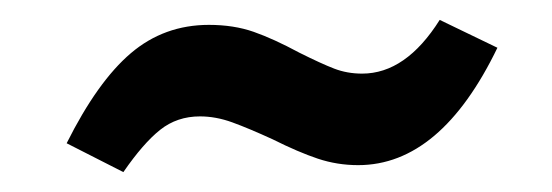

<svg xmlns="http://www.w3.org/2000/svg" viewBox="-20 -399 555 193"><path d="M344 -325Q329 -325 316 -330Q303 -335 281 -346Q255 -360 235 -367Q215 -374 190 -374Q145 -374 111.5 -345.5Q78 -317 47 -255L104 -226Q124 -255 141 -268.5Q158 -282 181 -282Q197 -282 213.5 -276Q230 -270 254 -259Q280 -246 299.5 -239.5Q319 -233 340 -233Q423 -233 480 -351L422 -379Q388 -325 344 -325Z"/></svg>

Font: Geom Medium
Style: Italic
Weight: 500
Italic angle: -10°
Version: Version 1.102